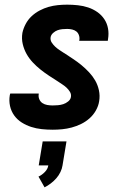

<svg xmlns="http://www.w3.org/2000/svg" viewBox="-20 -548 540 823"><path d="M206 8Q182 8 158.5 5.5Q135 3 113.5 -4Q92 -11 73 -23Q54 -35 41 -53Q28 -71 23 -93.5Q18 -116 22 -140Q23 -142 23 -144Q23 -146 24 -147H146Q146 -147 146 -146.5Q146 -146 146 -145Q144 -133 148.5 -122.5Q153 -112 162 -106Q171 -100 182.5 -98Q194 -96 206 -96Q217 -96 228.5 -97Q240 -98 251 -101.5Q262 -105 272 -113Q282 -121 284 -132Q286 -144 280 -154Q274 -164 265.5 -172Q257 -180 247.5 -186Q238 -192 228 -199Q209 -211 190 -223.5Q171 -236 153.5 -250Q136 -264 120.5 -280.5Q105 -297 94 -316.5Q83 -336 77.5 -359Q72 -382 76 -407Q80 -426 90 -445Q100 -464 115.5 -478.5Q131 -493 150 -503Q169 -513 188.5 -518.5Q208 -524 228 -526Q248 -528 268 -528Q291 -528 314 -525.5Q337 -523 358 -516Q379 -509 397 -496.5Q415 -484 427 -466Q439 -448 443 -426Q447 -404 443 -380Q443 -378 442.5 -376.5Q442 -375 442 -373H319Q319 -374 319.5 -374.5Q320 -375 320 -375Q322 -386 318.5 -396.5Q315 -407 307.5 -413Q300 -419 289.5 -421.5Q279 -424 268 -424Q258 -424 247.5 -423Q237 -422 227 -418.5Q217 -415 208 -407Q199 -399 197 -389Q195 -376 201.5 -366Q208 -356 216.5 -348Q225 -340 235 -333.5Q245 -327 254 -321L256 -320Q274 -308 293 -295.5Q312 -283 329 -269Q346 -255 361.5 -238.5Q377 -222 388 -203Q399 -184 404 -161Q409 -138 405 -114Q402 -94 391 -74.5Q380 -55 363.5 -40.5Q347 -26 327.5 -16.5Q308 -7 287.5 -1.5Q267 4 246.5 6Q226 8 206 8ZM171 255 145 209Q160 202 172.5 189Q185 176 187 161H146L163 58H265L248 161Q246 175 239 189.5Q232 204 221.5 216Q211 228 198 238Q185 248 171 255Z"/></svg>

Font: Iosevka SS04 Extrabold
Style: Italic
Weight: 800
Italic angle: -9°
Monospace: yes
Designer: Belleve Invis
Foundry: Belleve Invis
Version: Version 19.0.0; ttfautohint (v1.8.4)